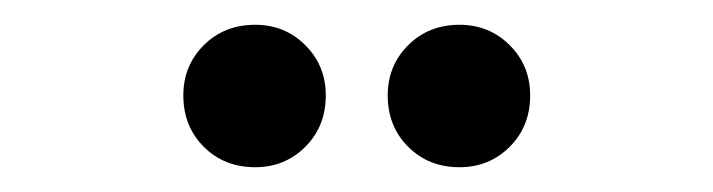

<svg xmlns="http://www.w3.org/2000/svg" viewBox="-20 -795 576 155"><path d="M128 -718Q128 -742 144.5 -758.5Q161 -775 186 -775Q210 -775 226.5 -758.5Q243 -742 243 -718Q243 -693 226.5 -676.5Q210 -660 186 -660Q161 -660 144.5 -676.5Q128 -693 128 -718ZM351 -775Q375 -775 391.5 -758.5Q408 -742 408 -718Q408 -693 391.5 -676.5Q375 -660 351 -660Q326 -660 309.5 -676.5Q293 -693 293 -718Q293 -742 309.5 -758.5Q326 -775 351 -775Z"/></svg>

Font: Evergrow Sans 
Style: Regular
Weight: 400
Foundry: 10Web
Version: Version 1.000